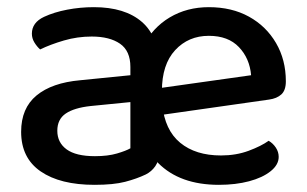

<svg xmlns="http://www.w3.org/2000/svg" viewBox="-20 -502 856 536"><path d="M401 -177 397 -252 681 -292Q677 -339 647 -370.5Q617 -402 563 -402Q506 -402 469 -362Q432 -322 432 -248L433 -210Q440 -139 483 -103.5Q526 -68 597 -68Q639 -68 674 -81Q709 -94 730 -109Q742 -102 750 -90Q758 -78 758 -64Q758 -42 735.5 -24Q713 -6 675.5 4Q638 14 591 14Q482 14 421.5 -47Q361 -108 359 -208Q359 -214 354.5 -223Q350 -232 350 -238Q350 -317 378 -371Q406 -425 454 -453.5Q502 -482 563 -482Q627 -482 675 -455.5Q723 -429 750.5 -382Q778 -335 778 -275Q778 -250 765.5 -238.5Q753 -227 731 -224ZM245 -66Q281 -66 306.5 -73.5Q332 -81 344 -88V-217L233 -206Q187 -201 163.5 -185Q140 -169 140 -137Q140 -104 166 -85Q192 -66 245 -66ZM242 -482Q329 -482 376.5 -440.5Q424 -399 424 -314V-76Q424 -53 413.5 -38Q403 -23 387 -15Q362 -3 329.5 5.5Q297 14 244 14Q148 14 93.5 -23.5Q39 -61 39 -134Q39 -200 82 -235.5Q125 -271 204 -278L344 -292V-315Q344 -360 315 -380Q286 -400 236 -400Q196 -400 158.5 -389Q121 -378 92 -364Q83 -372 76 -383.5Q69 -395 69 -408Q69 -439 103 -455Q131 -468 167.5 -475Q204 -482 242 -482Z"/></svg>

Font: Baloo Bhaijaan 2 Medium
Style: Regular
Weight: 500
Designer: Sanskriti Dholi, Noopur Datye and Ek Type
Foundry: Ek Type
Version: Version 1.701